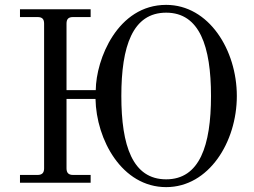

<svg xmlns="http://www.w3.org/2000/svg" viewBox="-20 -750 1042 788"><path d="M478 -356C478 -560 524 -698 662 -698C799 -698 846 -560 846 -356C846 -152 799 -14 662 -14C524 -14 478 -152 478 -356ZM62 0H352V-32H280C261 -32 253 -41 253 -59V-344H372C375 -177 480 18 662 18C837 18 952 -167 952 -356C952 -545 837 -730 662 -730C462 -730 374 -506 373 -380H253V-653C253 -672 261 -680 280 -680H352V-712H62V-680H134C153 -680 161 -672 161 -653V-59C161 -41 153 -32 134 -32H62Z"/></svg>

Font: Old Standard
Style: Regular
Weight: 400
Designer: Alexey Kryukov <alexios@thessalonica.org.ru>
Version: Version 2.0